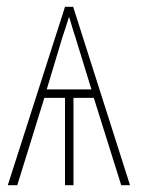

<svg xmlns="http://www.w3.org/2000/svg" viewBox="-20 -547 415 567"><path d="M196 -527H172L3 0H31L111 -258H172V0H197V-258H257L338 0H364ZM183 -495H185C191 -475 195 -459 203 -436L250 -283H118L164 -436C172 -460 177 -475 183 -495Z"/></svg>

Font: Noto Sans Condensed Thin
Style: Regular
Weight: 100
Width: 3
Designer: Monotype Design Team
Foundry: Monotype Imaging Inc.
Version: Version 2.013